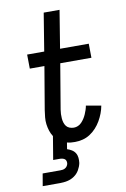

<svg xmlns="http://www.w3.org/2000/svg" viewBox="-102 -794 705 1074"><g transform="rotate(-10 250.0 -257.5)"><path d="M51 220 63 150H163Q170 150 177 149Q184 148 191 144Q198 140 202.5 133Q207 126 208 119Q209 112 207 105Q205 98 200 94Q195 90 187.5 88Q180 86 173 86H134L156 -46Q146 -61 140 -79.5Q134 -98 131.5 -117.5Q129 -137 131 -157Q133 -177 136 -197L177 -440H94L93 -520H190L225 -735H315L280 -520H443L444 -440H267L224 -184Q222 -172 221.5 -159.5Q221 -147 222 -134.5Q223 -122 226.5 -110.5Q230 -99 237 -90Q244 -81 255.5 -76.5Q267 -72 280 -72Q292 -72 303.5 -77Q315 -82 324 -91.5Q333 -101 340 -112Q347 -123 352 -134.5Q357 -146 361 -158Q365 -170 367 -182L452 -167Q448 -145 440 -124Q432 -103 420.5 -83Q409 -63 393 -45.5Q377 -28 357.5 -15.5Q338 -3 316 2.5Q294 8 272 8Q260 8 249 7Q238 6 227 3L221 40Q234 44 246.5 51.5Q259 59 266.5 71Q274 83 275.5 98Q277 113 275 128Q271 148 260 167Q249 186 231 198.5Q213 211 192 215.5Q171 220 151 220Z"/></g></svg>

Font: Iosevka Term Curly Medium
Style: Italic
Weight: 500
Italic angle: -9°
Designer: Belleve Invis
Foundry: Belleve Invis
Version: Version 32.3.0